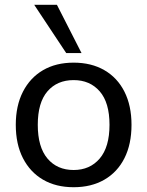

<svg xmlns="http://www.w3.org/2000/svg" viewBox="-20 -774 616 803"><path d="M288 9Q214 9 160 -22.5Q106 -54 76 -112.5Q46 -171 46 -252Q46 -332 76 -390.5Q106 -449 160 -480.5Q214 -512 288 -512Q362 -512 416.5 -480.5Q471 -449 500.5 -390.5Q530 -332 530 -252Q530 -171 500.5 -112.5Q471 -54 416.5 -22.5Q362 9 288 9ZM288 -63Q356 -63 397 -111Q438 -159 438 -252Q438 -345 397 -392Q356 -439 288 -439Q219 -439 178.5 -392Q138 -345 138 -252Q138 -159 178.5 -111Q219 -63 288 -63ZM257 -552 123 -754H218L321 -552Z"/></svg>

Font: Mulish ExtraLight Medium
Style: Regular
Weight: 500
Version: Version 3.603